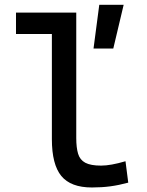

<svg xmlns="http://www.w3.org/2000/svg" viewBox="-20 -786 626 815"><path d="M370.1 9.8Q280.3 9.8 240.2 -39.1Q200.2 -87.9 200.2 -195.3V-641.6H47.9V-732.4H303.7V-200.2Q303.7 -159.2 311.5 -133.3Q319.3 -107.4 342 -95.2Q364.7 -83 409.2 -83Q449.7 -83 512.7 -101.6L524.4 -10.7Q484.9 0 448.5 4.9Q412.1 9.8 370.1 9.8ZM377 -580.1 401.4 -765.6H504.9L460.9 -580.1Z"/></svg>

Font: CaskaydiaCove NFP
Style: Regular
Weight: 400
Designer: Aaron Bell
Foundry: Saja Typeworks
Version: Version 2111.001; VTT 6.35;Nerd Fonts 3.1.1